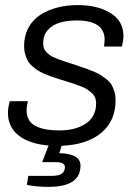

<svg xmlns="http://www.w3.org/2000/svg" viewBox="-20 -558 535 751"><path d="M170.9 172.9Q120.1 172.9 85 165L90.8 129.9H183.1Q233.9 129.9 233.9 96.2Q233.9 76.2 199.2 76.2H145L169.9 11.2Q93.3 4.4 52.2 -28.6Q11.2 -61.5 11.2 -116.2Q11.2 -137.2 18.1 -162.1H88.9Q84 -140.1 84 -127Q84 -85 116.7 -66.4Q149.4 -47.9 212.9 -47.9Q276.4 -47.9 316.2 -75Q356 -102.1 356 -153.8Q356 -166 352.1 -176Q348.1 -186 339.1 -194.1Q330.1 -202.1 321.5 -208Q313 -213.9 297.1 -220Q281.2 -226.1 270.8 -229.7Q260.3 -233.4 240.2 -239.5Q220.2 -245.6 210 -249Q191.4 -254.9 180.9 -258.5Q170.4 -262.2 153.8 -269.3Q137.2 -276.4 127.7 -282.7Q118.2 -289.1 106.7 -298.8Q95.2 -308.6 89.1 -319.6Q83 -330.6 78.6 -345.5Q74.2 -360.4 74.2 -377.9Q74.2 -417.5 90.8 -448.7Q107.4 -480 136.5 -499Q165.5 -518.1 202.9 -528.1Q240.2 -538.1 283.2 -538.1Q362.3 -538.1 412.6 -506.8Q462.9 -475.6 462.9 -416Q462.9 -402.3 457 -376H387.2Q389.2 -395.5 389.2 -402.8Q389.2 -478 279.8 -478Q242.7 -478 214.4 -469.7Q186 -461.4 167.5 -440.9Q148.9 -420.4 148.9 -389.2Q148.9 -378.4 151.6 -369.9Q154.3 -361.3 161.1 -354.5Q168 -347.7 174.1 -342.8Q180.2 -337.9 192.6 -332.8Q205.1 -327.6 212.9 -324.7Q220.7 -321.8 237.3 -316.4Q253.9 -311 262.2 -308.1Q271 -305.2 292 -298.1Q313 -291 322.8 -287.6Q332.5 -284.2 350.3 -276.4Q368.2 -268.6 377.2 -262.5Q386.2 -256.3 398.7 -246.1Q411.1 -235.8 417.2 -224.9Q423.3 -213.9 427.7 -198.7Q432.1 -183.6 432.1 -166Q432.1 -84.5 375.7 -38.1Q319.3 8.3 221.2 12.2L211.9 41Q294.9 43 294.9 89.8Q294.9 172.9 170.9 172.9Z"/></svg>

Font: Archivo Light
Style: Italic
Weight: 300
Italic angle: -10°
Designer: Hector Gatti
Foundry: Omnibus-Type
Version: Version 2.001